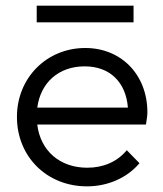

<svg xmlns="http://www.w3.org/2000/svg" viewBox="-20 -650 578 680"><path d="M288 10C362 10 430 -20 474 -72L429 -118C395 -77 346 -56 289 -56C192 -56 123 -116 112 -209H497C500 -228 502 -242 502 -252C502 -385 410 -480 282 -480C145 -480 40 -374 40 -236C40 -95 146 10 288 10ZM110 -571H453V-630H110ZM112 -269C124 -358 188 -415 280 -415C370 -415 426 -358 433 -269Z"/></svg>

Font: MV Cash Light
Style: Regular
Weight: 300
Designer: Rodrigo Fuenzalida
Foundry: fragTYPE
Version: Version 1.100;Glyphs 3.1.2 (3151)